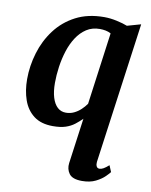

<svg xmlns="http://www.w3.org/2000/svg" viewBox="-90 -634 750 955"><g transform="rotate(10 285.0 -157.0)"><path d="M447.5 147.5Q446 160 450.2 169.5Q454.5 179 466 179Q474.5 179 485.8 172.8Q497 166.5 512 153L525.5 185.5Q521 192 504.2 208.8Q487.5 225.5 459 239.8Q430.5 254 390 254Q342 254 325.2 231Q308.5 208 312.5 177.5L344 -52Q327.5 -35.5 308.8 -21Q290 -6.5 264.5 2Q239 10.5 200 10.5Q140.5 10.5 103.8 -17.5Q67 -45.5 50.5 -92.8Q34 -140 34 -197.5Q34 -264.5 53.8 -330.5Q73.5 -396.5 113.8 -450.2Q154 -504 215.2 -536Q276.5 -568 359 -568Q389 -568 422.2 -560.8Q455.5 -553.5 476.5 -545L545.5 -564.5ZM403.5 -493.5Q391 -500.5 376.8 -503.2Q362.5 -506 347.5 -506Q309 -506 280.2 -487.2Q251.5 -468.5 231 -437Q210.5 -405.5 198 -366.2Q185.5 -327 179.5 -284.8Q173.5 -242.5 173.5 -203.5Q173.5 -160 183 -129.2Q192.5 -98.5 210 -82.5Q227.5 -66.5 252 -66.5Q274.5 -66.5 293.2 -75.5Q312 -84.5 327.5 -99Q343 -113.5 354 -129.5Z"/></g></svg>

Font: Merriweather
Style: Bold Italic
Weight: 700
Italic angle: -7.8°
Version: Version 2.101